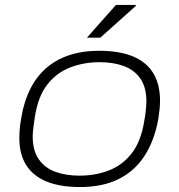

<svg xmlns="http://www.w3.org/2000/svg" viewBox="-20 -743 724 775"><path d="M303 12Q222 12 167.5 -10.5Q113 -33 85.5 -77Q58 -121 58 -186Q58 -214 61.5 -239.5Q65 -265 70 -289Q87 -370 127.5 -425.5Q168 -481 231.5 -509.5Q295 -538 380 -538Q463 -538 517.5 -515Q572 -492 599 -447Q626 -402 626 -336Q626 -319 624 -301Q622 -283 619 -263Q603 -174 562.5 -112.5Q522 -51 457.5 -19.5Q393 12 303 12ZM301 -34Q365 -34 419.5 -55Q474 -76 511.5 -124Q549 -172 562 -253Q566 -274 567.5 -288.5Q569 -303 570 -313Q571 -323 571 -332Q571 -391 546.5 -426Q522 -461 479.5 -476.5Q437 -492 382 -492Q319 -492 264 -471Q209 -450 171.5 -402.5Q134 -355 121 -273Q118 -252 116 -237.5Q114 -223 113 -212.5Q112 -202 112 -193Q112 -135 136.5 -100Q161 -65 203.5 -49.5Q246 -34 301 -34ZM331 -591 448 -723H528V-719L385 -591Z"/></svg>

Font: Archivo Expanded Thin
Style: Italic
Weight: 250
Width: 7
Italic angle: -10°
Designer: Hector Gatti
Foundry: Omnibus-Type
Version: Version 2.001